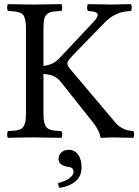

<svg xmlns="http://www.w3.org/2000/svg" viewBox="-20 -667 677 932"><path d="M190.9 -308.1V-122.1Q190.9 -100.6 192.4 -86.7Q193.8 -72.8 198.2 -62.3Q202.6 -51.8 208 -46.4Q213.4 -41 224.6 -37.4Q235.8 -33.7 246.8 -32.7Q257.8 -31.7 277.8 -30.8Q282.2 -26.4 282.2 -14.4Q282.2 -2.4 277.8 2Q188 0 148.9 0Q93.3 0 19 2Q14.6 -2.4 14.6 -14.4Q14.6 -26.4 19 -30.8Q39.1 -31.7 50 -32.7Q61 -33.7 72.3 -37.1Q83.5 -40.5 88.9 -46.1Q94.2 -51.8 98.6 -61.8Q103 -71.8 104.5 -85.4Q106 -99.1 106 -120.1V-526.9Q106 -550.8 103.3 -565.4Q100.6 -580.1 95.7 -589.8Q90.8 -599.6 79.3 -604.2Q67.9 -608.9 55.2 -610.8Q42.5 -612.8 19 -613.8Q14.6 -618.2 14.6 -630.4Q14.6 -642.6 19 -647Q99.1 -645 148.9 -645Q186 -645 277.8 -647Q282.2 -642.6 282.2 -630.4Q282.2 -618.2 277.8 -613.8Q248 -612.3 234.1 -610.1Q220.2 -607.9 208.7 -598.4Q197.3 -588.9 194.1 -571.8Q190.9 -554.7 190.9 -522.9V-347.2Q237.8 -351.1 270 -386.2L435.1 -562Q443.8 -571.3 448.5 -578.9Q453.1 -586.4 454.3 -591.6Q455.6 -596.7 452.9 -600.3Q450.2 -604 446.8 -606.2Q443.4 -608.4 435.8 -610.1Q428.2 -611.8 422.6 -612.3Q417 -612.8 407.2 -613.8Q402.8 -618.2 402.8 -630.4Q402.8 -642.6 407.2 -647Q481.4 -645 520 -645Q553.7 -645 615.2 -647Q619.6 -642.6 619.6 -630.4Q619.6 -618.2 615.2 -613.8Q590.3 -611.8 574.2 -608.6Q558.1 -605.5 534.4 -593Q510.7 -580.6 488.8 -558.1L341.8 -407.2Q325.7 -390.6 317.6 -380.1Q309.6 -369.6 308.3 -366Q307.1 -362.3 307.1 -357.9Q307.1 -347.2 319.8 -333L539.1 -73.2Q553.2 -56.2 569.8 -46.9Q586.4 -37.6 597.4 -35.2Q608.4 -32.7 627 -30.8Q631.3 -26.4 631.3 -14.4Q631.3 -2.4 627 2Q560.5 0 525.9 0Q512.2 0 472.2 2Q466.8 2 466.8 -3.9Q463.4 -31.2 431.2 -73.2L273.9 -271Q247.1 -305.2 190.9 -308.1ZM314 60.1Q342.3 60.1 359.1 83.5Q376 106.9 376 146Q376 188.5 346.4 213.1Q316.9 237.8 270 245.1Q262.2 237.3 262.2 221.2Q296.9 213.4 316.9 198Q336.9 182.6 336.9 168Q336.9 154.3 329.3 148.9Q321.8 143.6 306.2 142.1Q264.2 134.8 264.2 103Q264.2 85 278.3 72.5Q292.5 60.1 314 60.1Z"/></svg>

Font: Common Serif
Style: Regular
Weight: 400
Designer: Philipp H. Poll, Khaled Hosny
Foundry: Stefan Peev, Context Ltd.
Version: Version 1.026